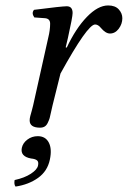

<svg xmlns="http://www.w3.org/2000/svg" viewBox="-20 -459 469 705"><path d="M221.2 -285.2 225.1 -284.2Q258.3 -355 299.1 -397Q339.8 -439 377 -439Q402.8 -439 416 -424.6Q429.2 -410.2 429.2 -392.1Q429.2 -371.1 416 -353.5Q402.8 -335.9 383.8 -335.9Q367.7 -335.9 350.1 -356.9Q340.3 -369.1 329.1 -369.1Q301.3 -369.1 202.1 -189L172.9 -71.8Q170.9 -64.5 167.7 -48.8Q164.6 -33.2 162.4 -25.6Q160.2 -18.1 155.5 -8.3Q150.9 1.5 144 5.6Q137.2 9.8 127 9.8Q88.9 9.8 88.9 -17.1Q88.9 -23.9 91.1 -32.5Q93.3 -41 96.7 -52.7Q100.1 -64.5 101.6 -71.8L157.2 -320.8Q164.1 -348.6 164.1 -372.1Q164.1 -390.1 146 -392.1L106 -395Q94.7 -411.1 105 -422.9Q207 -436 225.1 -436Q246.6 -436 246.6 -411.1Q246.6 -397 229.5 -320.3ZM118.7 41Q147 41 159.2 64.5Q171.4 87.9 163.1 127Q154.3 169.4 119.9 194.1Q85.4 218.8 37.1 226.1Q30.8 218.3 33.7 202.1Q69.8 194.3 93.3 179Q116.7 163.6 119.6 148.9Q122.6 135.3 116 129.9Q109.4 124.5 94.2 123Q53.7 115.7 60.1 84Q64 65.9 80.6 53.5Q97.2 41 118.7 41Z"/></svg>

Font: Linux Libertine
Style: Italic
Weight: 400
Italic angle: -12°
Designer: Philipp H. Poll
Foundry: Philipp H. Poll
Version: Version 5.1.6 ; ttfautohint (v0.9)